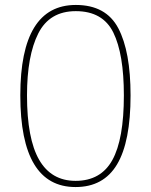

<svg xmlns="http://www.w3.org/2000/svg" viewBox="-20 -745 610 775"><path d="M285 10Q62 10 62 -360Q62 -725 286 -725Q408 -725 457.5 -631Q507 -537 507 -360Q507 -173 452.5 -81.5Q398 10 285 10ZM285 -15Q387 -15 433.5 -99Q480 -183 480 -360Q480 -527 437.5 -613.5Q395 -700 286 -700Q180 -700 134.5 -610Q89 -520 89 -360Q89 -185 138 -100Q187 -15 285 -15Z"/></svg>

Font: Noto Sans UI Thin
Style: Regular
Weight: 250
Designer: Monotype Design Team
Foundry: Monotype Imaging Inc.
Version: Version 1.001